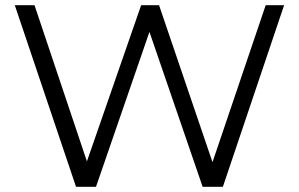

<svg xmlns="http://www.w3.org/2000/svg" viewBox="-20 -720 1151 740"><path d="M1075 -700 839 0H761L556 -597L350 0H273L37 -700H113L315 -98L524 -700H593L799 -95L1004 -700Z"/></svg>

Font: Idrija
Style: Regular
Weight: 400
Designer: Julieta Ulanovsky
Foundry: Julieta Ulanovsky
Version: Version 7.200